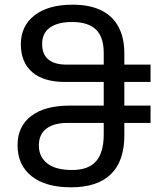

<svg xmlns="http://www.w3.org/2000/svg" viewBox="-20 -790 702 820"><path d="M283 10Q175 10 115 -37.5Q55 -85 55 -170Q55 -250 113 -294.5Q171 -339 278 -339H423V-440H258Q166 -440 117.5 -482Q69 -524 69 -601Q69 -679 127.5 -724.5Q186 -770 290 -770Q363 -770 412 -746Q461 -722 486 -675.5Q511 -629 511 -562V-514H623V-440H511V-339H623V-265H511V-211Q511 -102 453.5 -46Q396 10 283 10ZM287 -64Q358 -64 390.5 -101.5Q423 -139 423 -216V-265H268Q210 -265 178 -240.5Q146 -216 146 -169Q146 -120 182 -92Q218 -64 287 -64ZM265 -514H423V-564Q423 -632 389.5 -664Q356 -696 288 -696Q227 -696 193.5 -672.5Q160 -649 160 -602Q160 -558 186.5 -536Q213 -514 265 -514Z"/></svg>

Font: Noto Sans Georgian
Style: Regular
Weight: 400
Designer: Monotype Design Team, Akaki Razmadze
Foundry: Google LLC
Version: Version 2.002